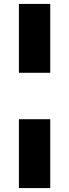

<svg xmlns="http://www.w3.org/2000/svg" viewBox="-20 -762 352 976"><path d="M76.1 -742H235.4V-392H76.1ZM76.1 -156H235.4V194H76.1Z"/></svg>

Font: iiserrat Thin
Style: Regular
Weight: 100
Designer: Akira Ohta
Foundry: Akira Ohta
Version: Version 1.200;Glyphs 3.3.1 (3343)